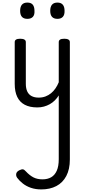

<svg xmlns="http://www.w3.org/2000/svg" viewBox="-20 -815 655 1487"><path d="M269 17Q211 17 172 -3.5Q133 -24 113.5 -64.5Q94 -105 94 -166V-489Q94 -502 104.5 -508.5Q115 -515 136 -515Q158 -515 169 -508.5Q180 -502 180 -489V-166Q180 -131 191 -107Q202 -83 224.5 -71Q247 -59 280 -59Q308 -59 332 -68Q356 -77 375.5 -93Q395 -109 410 -131Q425 -153 435 -178V-489Q435 -502 445.5 -508.5Q456 -515 478 -515Q499 -515 510 -508.5Q521 -502 521 -489V420Q521 496 493.5 548Q466 600 416.5 626Q367 652 300 652Q255 652 219 639.5Q183 627 156.5 606Q130 585 113 562Q103 548 105.5 531.5Q108 515 129 504Q147 495 157.5 496.5Q168 498 180 512Q210 544 239.5 559Q269 574 309 574Q348 574 376 558Q404 542 419.5 507.5Q435 473 435 418V-76Q422 -55 404.5 -37.5Q387 -20 365.5 -8Q344 4 320 10.5Q296 17 269 17ZM192 -669Q164 -669 150 -684.5Q136 -700 136 -731Q136 -763 150 -779Q164 -795 192 -795Q220 -795 233.5 -779Q247 -763 247 -731Q249 -700 234.5 -684.5Q220 -669 192 -669ZM425 -669Q397 -669 383 -684.5Q369 -700 369 -731Q369 -763 383 -779Q397 -795 425 -795Q452 -795 466 -779Q480 -763 480 -731Q481 -700 466.5 -684.5Q452 -669 425 -669Z"/></svg>

Font: Playwrite CL
Style: Regular
Weight: 400
Designer: Veronika Burian, José Scaglione
Foundry: TypeTogether
Version: Version 1.002